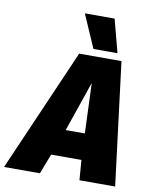

<svg xmlns="http://www.w3.org/2000/svg" viewBox="-139 -1011 884 1086"><g transform="rotate(10 303.0 -467.5)"><path d="M-40 0 267 -705H510L598 0H393L384 -115H210L166 0ZM267 -266H377L366 -554ZM342 -745 259 -935H430L480 -745Z"/></g></svg>

Font: Georama ExtraCondensed Thin ExtraBold
Style: Italic
Weight: 800
Italic angle: -9°
Version: Version 1.001